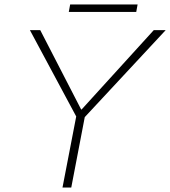

<svg xmlns="http://www.w3.org/2000/svg" viewBox="-20 -834 757 854"><path d="M258 0 319 -316 113 -700H159L341 -347H343L664 -700H717L357 -313L297 0ZM286 -781 292 -814H592L586 -781Z"/></svg>

Font: REM Thin
Style: Italic
Weight: 250
Italic angle: -11°
Designer: Octavio Pardo
Foundry: Ashler Design
Version: Version 1.005;gftools[0.9.28]